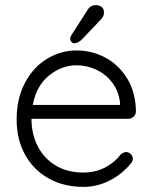

<svg xmlns="http://www.w3.org/2000/svg" viewBox="-20 -720 596 750"><path d="M481 -256H103Q103 -196 127.5 -148.5Q152 -101 197.5 -73.5Q243 -46 305 -46Q353 -46 391 -66Q429 -86 452 -117Q463 -126 473 -126Q483 -126 491 -118Q499 -110 499 -100Q499 -89 489 -79Q457 -40 408.5 -15Q360 10 306 10Q229 10 170 -23Q111 -56 78 -115.5Q45 -175 45 -253Q45 -335 77.5 -396.5Q110 -458 164 -490.5Q218 -523 279 -523Q339 -523 391.5 -495Q444 -467 477 -413Q510 -359 511 -285Q511 -273 502 -264.5Q493 -256 481 -256ZM108 -310H449V-318Q444 -363 419 -396.5Q394 -430 356.5 -447.5Q319 -465 279 -465Q221 -465 171.5 -425Q122 -385 108 -310ZM254 -569Q254 -575 259 -583L320 -678Q332 -700 354 -700Q369 -700 378 -692Q387 -684 386 -669Q386 -658 376 -646L301 -567Q285 -551 270 -551Q264 -551 259 -556.5Q254 -562 254 -569Z"/></svg>

Font: Quicksand
Style: Regular
Weight: 400
Designer: Andrew Paglinawan
Foundry: Andrew Paglinawan
Version: Version 3.000